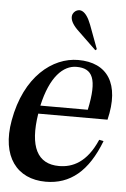

<svg xmlns="http://www.w3.org/2000/svg" viewBox="-53 -768 541 823"><g transform="rotate(5 217.0 -356.5)"><path d="M175 16C280 16 356 -46 407 -179L388 -183C345 -83 284 -56 226 -56C133 -56 95 -128 118 -272H416C454 -429 395 -516 269 -516C159 -516 41 -425 7 -233C-21 -76 51 16 175 16ZM124 -307C152 -433 207 -486 264 -486C333 -486 357 -443 328 -307ZM238 -723C222 -711 212 -683 261 -638L338 -564L344 -569L306 -671C282 -734 255 -735 238 -723Z"/></g></svg>

Font: RL Madena Oblique
Style: Regular
Weight: 400
Italic angle: -10°
Designer: I Kadek Wantara Putra
Foundry: Roughlines ID
Version: Version 1.000;Glyphs 3.1.2 (3151)